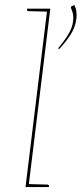

<svg xmlns="http://www.w3.org/2000/svg" viewBox="-20 -755 329 775"><path d="M83 0 171 -720H183L95 0ZM92 0 94 -12 171 -10Q173 -10 175.5 -8.5Q178 -7 178 -5L177 0ZM174 -720 172 -708 95 -710Q93 -710 90.5 -711.5Q88 -713 89 -715V-720ZM270 -730 280 -735Q287 -721 288.5 -706.5Q290 -692 288 -678Q284 -644 263.5 -613Q243 -582 218 -556L216 -558Q216 -559 216 -561Q216 -561 216 -561.5Q216 -562 217 -563Q242 -593 257 -618.5Q272 -644 275 -669Q277 -685 275 -696.5Q273 -708 267 -721Q267 -723 266.5 -724Q266 -725 266 -726Q266 -729 270 -730Z"/></svg>

Font: Aleo Thin
Style: Italic
Weight: 250
Italic angle: -7°
Designer: Alessio Laiso
Foundry: Alessio Laiso
Version: Version 2.001;gftools[0.9.29]